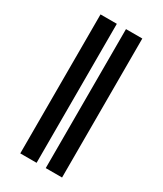

<svg xmlns="http://www.w3.org/2000/svg" viewBox="-183 -791 732 861"><g transform="rotate(30 183.0 -360.0)"><path d="M157.7 -719.7V0H73.2V-719.7ZM289.6 -719.7V0H205.1V-719.7Z"/></g></svg>

Font: Inter 24pt SemiBold
Style: Regular
Weight: 600
Designer: Rasmus Andersson
Foundry: rsms
Version: Version 4.001;git-66647c0bb